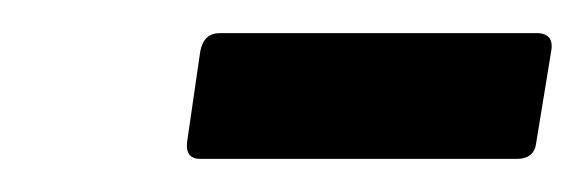

<svg xmlns="http://www.w3.org/2000/svg" viewBox="-20 -667 353 116"><path d="M101 -571Q92 -571 93 -581L101 -636Q103 -647 113 -647H304Q315 -647 313 -636L304 -581Q303 -571 292 -571Z"/></svg>

Font: Sofia Sans Semi Condensed SemiBold
Style: Italic
Weight: 600
Italic angle: -9°
Version: Version 4.100